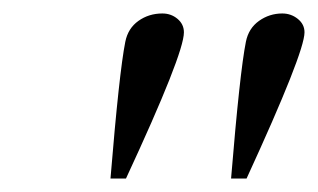

<svg xmlns="http://www.w3.org/2000/svg" viewBox="-20 -686 472 285"><path d="M346 -421H323Q336 -579 345 -624Q349 -644 364.5 -655Q380 -666 399 -666Q412 -666 422 -658Q432 -650 432 -638Q432 -608 346 -421ZM167 -421H144Q157 -579 166 -624Q170 -644 185.5 -655Q201 -666 221 -666Q234 -666 243.5 -658Q253 -650 253 -638Q253 -606 167 -421Z"/></svg>

Font: STIX
Style: Italic
Weight: 400
Italic angle: -16.33°
Designer: MicroPress Inc., with final additions and corrections provided by Coen Hoffman, Elsevier (retired)
Version: Version 1.1.1